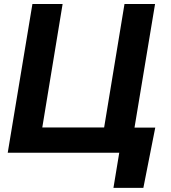

<svg xmlns="http://www.w3.org/2000/svg" viewBox="-20 -747 834 939"><path d="M681.1 171.9H534.8L563.2 0H17.8L138.5 -727.3H286.2L186.8 -123.6H489.3L588.8 -727.3H738.3L637.8 -122.9H739.3Z"/></svg>

Font: Linik Sans
Style: Bold Italic
Weight: 700
Italic angle: 9°
Designer: Fonts by Rasmus Andersson / Changes by Cristiano Sobral with parts from Marc Monis
Foundry: rsms
Version: Version 3.020; ttfautohint (v1.6)